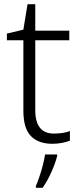

<svg xmlns="http://www.w3.org/2000/svg" viewBox="-20 -679 380 920"><path d="M238 -39Q260 -39 280 -42Q300 -45 315 -51V-5Q300 1 278 5.5Q256 10 231 10Q164 10 128 -27Q92 -64 92 -148V-486H13V-518L92 -537L112 -659H149V-532H312V-486H149V-151Q149 -39 238 -39ZM254 68Q246 101 227 144Q208 187 184 221H152V212Q159 196 168.5 168.5Q178 141 185.5 111.5Q193 82 196 61H254Z"/></svg>

Font: Noto Sans Thai Looped Light
Style: Regular
Weight: 300
Designer: Sasikarn Vongin, Ben Mitchell
Foundry: The Fontpad Ltd
Version: Version 1.001; ttfautohint (v1.8.4.7-5d5b)